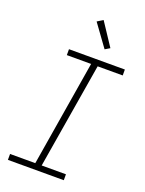

<svg xmlns="http://www.w3.org/2000/svg" viewBox="-176 -1048 852 1130"><g transform="rotate(20 250.0 -483.0)"><path d="M22 0V-37H180L289 -698H137V-735H487V-698H330L220 -37H372V0ZM334 -806 234 -944 270 -966 364 -824Z"/></g></svg>

Font: Iosevka Curly XLtObl
Style: Regular
Weight: 200
Italic angle: -9°
Monospace: yes
Designer: Belleve Invis
Foundry: Belleve Invis
Version: Version 11.1.0; ttfautohint (v1.8.3)